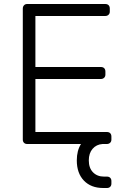

<svg xmlns="http://www.w3.org/2000/svg" viewBox="-20 -720 632 960"><path d="M537 -37V-22Q537 -12 530.5 -6Q524 0 514 0H493Q462 2 443 24Q424 46 424 82Q424 120 445 141.5Q466 163 500 163H515Q525 163 531 169Q537 175 537 185V198Q537 208 531 214Q525 220 515 220H496Q435 220 399.5 183Q364 146 364 82Q364 33 385 0H116Q106 0 100 -6Q94 -12 94 -22V-677Q94 -687 100 -693.5Q106 -700 116 -700H506Q517 -700 523 -694Q529 -688 529 -677V-662Q529 -652 522.5 -646Q516 -640 506 -640H157V-385H484Q495 -385 501 -379Q507 -373 507 -362V-347Q507 -337 500.5 -331Q494 -325 484 -325H157V-60H514Q525 -60 531 -54Q537 -48 537 -37Z"/></svg>

Font: Rubik
Style: Regular
Weight: 300
Designer: Hubert & Fischer
Foundry: Hubert & Fischer
Version: Version 1.100